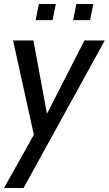

<svg xmlns="http://www.w3.org/2000/svg" viewBox="-33 -691 540 953"><path d="M135 -22 32 -490H133L200 -126L386 -490H487L84 242H-13ZM160 -671H244L228 -591H144ZM346 -671H430L414 -591H330Z"/></svg>

Font: Cabin
Style: Italic
Weight: 400
Italic angle: -7°
Designer: Pablo Impallari
Foundry: Pablo Impallari. http://www.impallari.com Igino Marini. http://www.ikern.com
Version: Version 2.200